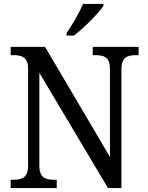

<svg xmlns="http://www.w3.org/2000/svg" viewBox="-20 -951 746 971"><path d="M317 -784V-771H354C405 -810 480 -886 503 -921V-931H400C381 -886 346 -827 317 -784ZM34 0H267V-42H253C211 -42 179 -51 179 -114V-583L526 0H594V-600C594 -663 626 -672 668 -672H681V-714H449V-672H463C504 -672 536 -663 536 -604V-157L208 -714H34V-672H48C89 -672 122 -663 122 -604V-114C122 -51 90 -42 47 -42H34Z"/></svg>

Font: Noto Serif Thai SemiCondensed
Style: Regular
Weight: 400
Width: 4
Designer: Monotype Design Team
Foundry: Monotype Imaging Inc.
Version: Version 2.002